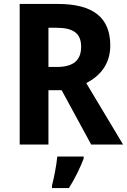

<svg xmlns="http://www.w3.org/2000/svg" viewBox="-20 -734 646 975"><path d="M273 -714H80V0H226V-276H293L443 0H605L418 -312C488 -348 540 -408 540 -503C540 -644 454 -714 273 -714ZM266 -593C352 -593 392 -565 392 -497C392 -429 354 -394 269 -394H226V-593ZM405 71V61H271C267 103 254 171 244 208V221H330C361 172 387 118 405 71Z"/></svg>

Font: Noto Sans Myanmar SemiCondensed
Style: Bold
Weight: 700
Width: 4
Designer: Monotype Design Team
Foundry: Monotype Imaging Inc.
Version: Version 2.107